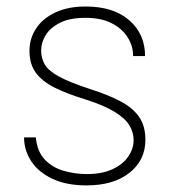

<svg xmlns="http://www.w3.org/2000/svg" viewBox="-20 -558 528 588"><path d="M240.2 -253.9Q184.6 -271 146.7 -290Q108.9 -309.1 89.6 -335.4Q70.3 -361.8 70.3 -402.3Q70.3 -440.4 90.8 -471.2Q111.3 -502 149.9 -520Q188.5 -538.1 241.7 -538.1Q327.6 -538.1 376 -495.8Q424.3 -453.6 424.3 -386.2H387.7Q387.7 -417 370.8 -443.8Q354 -470.7 321.5 -487.1Q289.1 -503.4 241.7 -503.4Q193.8 -503.4 163.8 -488.3Q133.8 -473.1 119.9 -450.4Q106 -427.7 106 -403.8Q106 -379.4 117.2 -360.4Q128.4 -341.3 160.4 -323.7Q192.4 -306.2 253.4 -286.1Q310.5 -268.1 348.9 -247.8Q387.2 -227.5 406.2 -199.7Q425.3 -171.9 425.3 -129.9Q425.3 -67.4 376.5 -28.8Q327.6 9.8 245.1 9.8Q183.1 9.8 140.4 -10.5Q97.7 -30.8 75.7 -64.2Q53.7 -97.7 53.7 -137.2H89.8Q93.8 -93.8 117.4 -69.1Q141.1 -44.4 175.8 -34.7Q210.4 -24.9 245.6 -24.9Q292.5 -24.9 324.5 -39.8Q356.4 -54.7 372.8 -78.6Q389.2 -102.5 389.2 -128.9Q389.2 -152.3 376.5 -173.8Q363.8 -195.3 331.3 -215.3Q298.8 -235.4 240.2 -253.9Z"/></svg>

Font: Robert Sans ExtraLight
Style: Regular
Weight: 250
Designer: Christian Robertson (extended by Adam Twardoch)
Foundry: Google
Version: Version 12.135;April 2, 2019;FontCreator 11.5.0.2425 64-bit;